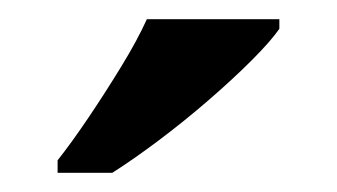

<svg xmlns="http://www.w3.org/2000/svg" viewBox="-20 -786 351 200"><path d="M40 -619Q55 -638 72.5 -664Q90 -690 106.5 -717Q123 -744 133 -766H271V-756Q262 -743 242 -723Q222 -703 196.5 -681Q171 -659 145 -639.5Q119 -620 97 -606H40Z"/></svg>

Font: Noto Serif Telugu SemiBold
Style: Regular
Weight: 600
Designer: Jelle Bosma - Monotype Design Team
Foundry: Monotype Imaging Inc.
Version: Version 2.005; ttfautohint (v1.8.4.7-5d5b)